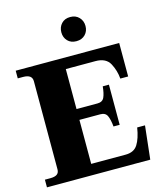

<svg xmlns="http://www.w3.org/2000/svg" viewBox="-132 -1016 946 1113"><g transform="rotate(-15 341.0 -459.5)"><path d="M323 -846Q323 -877 342.5 -898Q362 -919 395 -919Q428 -919 448 -898Q468 -877 468 -846Q468 -815 448 -794.5Q428 -774 395 -774Q362 -774 342.5 -794.5Q323 -815 323 -846ZM652 -200 630 0H10V-46H42Q70 -46 83 -55.5Q96 -65 96 -85V-614Q96 -654 42 -654H10V-700H631V-499H584Q580 -548 557 -591Q534 -634 471 -634H293V-394H419Q449 -394 459.5 -417Q470 -440 474 -482H511V-241H474Q470 -283 459.5 -306Q449 -329 419 -329H293V-65H500Q550 -65 572.5 -100.5Q595 -136 605 -200Z"/></g></svg>

Font: Taviraj ExtraBold
Style: Regular
Weight: 800
Designer: Katatrad Team
Foundry: CadsonDemak
Version: Version 1.001